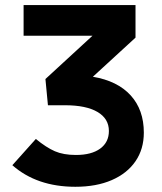

<svg xmlns="http://www.w3.org/2000/svg" viewBox="-20 -713 626 743"><path d="M271.5 9.8Q122.6 9.8 27.8 -73.7L118.7 -175.3Q159.2 -142.1 192.4 -127.7Q225.6 -113.3 273.9 -113.3Q334 -113.3 367.7 -137.9Q401.4 -162.6 401.4 -206.1Q401.4 -253.9 357.2 -279.8Q313 -305.7 231.4 -305.7H165.5L155.8 -407.2L337.9 -574.7H71.3V-693.4H504.4V-567.4L339.4 -416Q434.6 -399.9 485.6 -344Q536.6 -288.1 536.6 -199.7Q536.6 -136.2 504.4 -89.1Q472.2 -42 412.6 -16.1Q353 9.8 271.5 9.8Z"/></svg>

Font: Cascadia Mono
Style: Bold
Weight: 700
Monospace: yes
Designer: Aaron Bell
Foundry: Saja Typeworks
Version: Version 2404.023; ttfautohint (v1.8.4)